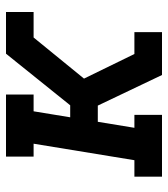

<svg xmlns="http://www.w3.org/2000/svg" viewBox="20 -580 560 640"><g transform="rotate(-90 300.0 -260.0)"><path d="M31 0V-92H86L141 -428H98V-520H305V-428H249L229 -306H269L441 -520H580V-428H495L358 -260L440 -92H513V0H370L268 -214H214L194 -92H237V0Z"/></g></svg>

Font: Iosevka Etoile SmBdObl
Style: Regular
Weight: 600
Italic angle: -9°
Designer: Belleve Invis
Foundry: Belleve Invis
Version: Version 15.5.2; ttfautohint (v1.8.4)